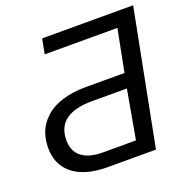

<svg xmlns="http://www.w3.org/2000/svg" viewBox="-124 -804 899 921"><g transform="rotate(-20 326.0 -344.0)"><path d="M270.5 0Q188 0 131.3 -26.9Q84.5 -49.3 59.6 -89.1Q34.7 -128.9 34.7 -183.6Q34.7 -274.4 93.8 -329.6Q128.4 -362.8 182.1 -379.9Q235.8 -397 305.2 -397H502L543.9 -611.8H172.9L187.5 -688H651.9L518.1 0ZM487.3 -323.2H309.6Q219.7 -323.2 174.6 -289.6Q129.4 -255.9 129.4 -188.5Q129.4 -133.3 166.3 -103.8Q203.1 -74.2 274.9 -74.2H442.9Z"/></g></svg>

Font: Arimo
Style: Italic
Weight: 400
Italic angle: -12°
Designer: Steve Matteson
Foundry: Monotype Imaging Inc.
Version: Version 1.33